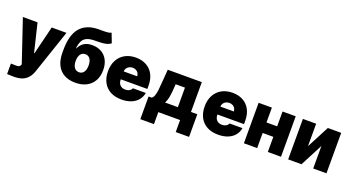

<svg xmlns="http://www.w3.org/2000/svg" viewBox="-56 -1444 4340 2364"><g transform="rotate(20 2114.0 -262.0)"><path d="M64.5 196.3V58.6Q89.8 60.5 133.8 60.5Q156.2 60.5 169.2 55.2Q182.1 49.8 189.5 32.2L193.4 22.5L6.8 -530.3H199.2L288.1 -160.2H293.9L384.8 -530.3H578.1L382.8 45.9Q358.9 118.2 305.2 158.7Q251.5 199.2 155.3 199.2Q101.1 199.2 64.5 196.3Z M945.3 -560.5Q879.4 -560.5 840.1 -544.7Q800.8 -528.8 780.3 -492.7Q759.8 -456.5 752.9 -392.6H757.8Q781.2 -442.9 822.8 -470Q864.3 -497.1 930.7 -497.1Q1000.5 -497.1 1052.5 -467Q1104.5 -437 1132.3 -381.8Q1160.2 -326.7 1160.2 -252.9Q1160.2 -173.3 1127.7 -114Q1095.2 -54.7 1033.7 -22.5Q972.2 9.8 887.7 9.8Q802.2 9.8 740.7 -24.2Q679.2 -58.1 646.7 -124.3Q614.3 -190.4 614.3 -285.2V-320.3Q614.3 -517.6 696 -612.3Q777.8 -707 938.5 -707H989.3Q1031.7 -707 1057.6 -710.2Q1083.5 -713.4 1099.6 -722.7L1146.5 -599.6Q1124.5 -583.5 1100.3 -575.4Q1076.2 -567.4 1040.5 -564Q1004.9 -560.5 945.3 -560.5ZM971.7 -245.1Q971.7 -301.8 949.5 -332.5Q927.2 -363.3 888.7 -363.3Q848.1 -363.3 825.7 -332.8Q803.2 -302.2 802.7 -245.1Q802.7 -189.5 825.4 -158.2Q848.1 -127 888.7 -127Q927.2 -127 949.5 -158.4Q971.7 -189.9 971.7 -245.1Z M1219.7 -263.7Q1219.7 -345.2 1252.7 -407.2Q1285.6 -469.2 1346.4 -503.2Q1407.2 -537.1 1488.3 -537.1Q1566.9 -537.1 1626 -504.6Q1685.1 -472.2 1717.5 -410.9Q1750 -349.6 1750 -265.6V-221.7H1402.3V-214.8Q1402.3 -173.3 1427.5 -147.2Q1452.6 -121.1 1496.1 -121.1Q1526.4 -121.1 1548.8 -133.8Q1571.3 -146.5 1580.1 -168.9H1749Q1739.7 -114.3 1706.3 -74Q1672.9 -33.7 1618.2 -12Q1563.5 9.8 1492.2 9.8Q1408.2 9.8 1346.9 -22.9Q1285.6 -55.7 1252.7 -117.2Q1219.7 -178.7 1219.7 -263.7ZM1579.1 -325.2Q1578.6 -348.6 1567.1 -367.2Q1555.7 -385.7 1536.1 -396Q1516.6 -406.2 1492.2 -406.2Q1467.8 -406.2 1447.5 -395.8Q1427.2 -385.3 1415 -366.9Q1402.8 -348.6 1402.3 -325.2Z M1795.9 -139.6H1835Q1855.5 -148.4 1866.9 -182.4Q1878.4 -216.3 1883.3 -257.8Q1888.2 -299.3 1891.6 -355.5L1893.6 -377.9L1905.3 -530.3H2351.6V-139.6H2434.6V157.2H2259.8V0H1974.6V157.2H1795.9ZM2179.7 -139.6V-395.5H2057.6L2056.6 -377.9Q2051.8 -287.1 2042 -231.2Q2032.2 -175.3 2011.7 -139.6Z M2486.3 -263.7Q2486.3 -345.2 2519.3 -407.2Q2552.2 -469.2 2613 -503.2Q2673.8 -537.1 2754.9 -537.1Q2833.5 -537.1 2892.6 -504.6Q2951.7 -472.2 2984.1 -410.9Q3016.6 -349.6 3016.6 -265.6V-221.7H2668.9V-214.8Q2668.9 -173.3 2694.1 -147.2Q2719.2 -121.1 2762.7 -121.1Q2793 -121.1 2815.4 -133.8Q2837.9 -146.5 2846.7 -168.9H3015.6Q3006.3 -114.3 2972.9 -74Q2939.5 -33.7 2884.8 -12Q2830.1 9.8 2758.8 9.8Q2674.8 9.8 2613.5 -22.9Q2552.2 -55.7 2519.3 -117.2Q2486.3 -178.7 2486.3 -263.7ZM2845.7 -325.2Q2845.2 -348.6 2833.7 -367.2Q2822.3 -385.7 2802.7 -396Q2783.2 -406.2 2758.8 -406.2Q2734.4 -406.2 2714.1 -395.8Q2693.8 -385.3 2681.6 -366.9Q2669.4 -348.6 2668.9 -325.2Z M3269.5 -335.9H3409.2V-530.3H3582V0H3409.2V-198.2H3269.5V0H3095.7V-530.3H3269.5Z M4002.9 -530.3H4177.7V0H4003.9V-294.9L3850.6 0H3675.8V-530.3H3849.6V-236.3Z"/></g></svg>

Font: Pretendard GOV Black
Style: Regular
Weight: 900
Designer: Base glyphs from Inter by Rasmus Andersson; Hangeul glyphs from Noto Sans CJK(Source Han Sans) by Jang Soo-young and Kan
Foundry: Kil Hyung-jin
Version: Version 1.309